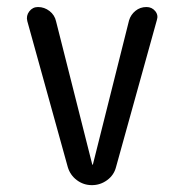

<svg xmlns="http://www.w3.org/2000/svg" viewBox="-20 -540 540 560"><path d="M177.7 -52.7 59.6 -478.5Q55.7 -494.1 65.4 -506.8Q75.2 -519.5 90.8 -519.5Q109.4 -519.5 124.5 -507.8Q139.6 -496.1 143.6 -477.5L249 -60.5Q249 -59.6 250 -59.6Q251 -59.6 251 -60.5L356.4 -480.5Q361.3 -497.1 375 -508.3Q388.7 -519.5 407.2 -519.5Q422.9 -519.5 432.6 -507.8Q442.4 -496.1 437.5 -481.4L318.4 -52.7Q312.5 -29.3 292.5 -14.6Q272.5 0 248 0Q223.6 0 204.1 -14.6Q184.6 -29.3 177.7 -52.7Z"/></svg>

Font: Rounded Mgen+ 1m regular
Style: Regular
Weight: 400
Designer: [Source Han Sans]
Ryoko NISHIZUKA  (kana & ideographs); Paul D. Hunt (Latin, Greek & Cyrillic); Wenlong ZHANG  (bopomofo
Version: Version 1.059.20150602